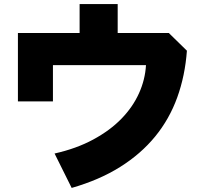

<svg xmlns="http://www.w3.org/2000/svg" viewBox="-20 -811 980 943"><path d="M558 -649H809L898 -562Q889 -439 850.5 -332.5Q812 -226 742 -140.5Q672 -55 570 9Q468 73 332 112L248 -57Q355 -81 437.5 -125.5Q520 -170 576 -227.5Q632 -285 662.5 -352.5Q693 -420 697 -491H240V-313H68V-649H371V-791H558Z"/></svg>

Font: OA Gothic ExtraBold
Style: Regular
Weight: 800
Designer: Choi Chi-young, Lee Jaesang, Lee Juhyun, Han Dohee
Foundry: DDUNGSANG CORP.
Version: Version 1.000;Build 20210203